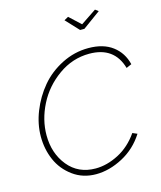

<svg xmlns="http://www.w3.org/2000/svg" viewBox="-133 -1015 934 1116"><g transform="rotate(-15 334.0 -457.0)"><path d="M359 -906 384 -920 452 -857 546 -920 565 -906 458 -828H432ZM51 -288Q51 -363 81 -438.5Q111 -514 162.5 -575.5Q214 -637 290 -675.5Q366 -714 450 -714Q540 -714 595.5 -672Q651 -630 668 -559L636 -545Q597 -681 447 -681Q346 -681 261 -620.5Q176 -560 130.5 -470Q85 -380 85 -287Q85 -178 146.5 -102.5Q208 -27 312 -27Q380 -27 450 -63Q520 -99 570 -171L598 -159Q548 -80 467 -37Q386 6 306 6Q227 6 167.5 -37.5Q108 -81 79.5 -146.5Q51 -212 51 -288Z"/></g></svg>

Font: Raleway-v4020 ExtraLight
Style: Italic
Weight: 275
Italic angle: -12°
Designer: Matt McInerney, Pablo Impallari, Rodrigo Fuenzalida
Foundry: Matt McInerney, Pablo Impallari, Rodrigo Fuenzalida
Version: Version 4.020;PS 004.020;hotconv 1.0.88;makeotf.lib2.5.64775